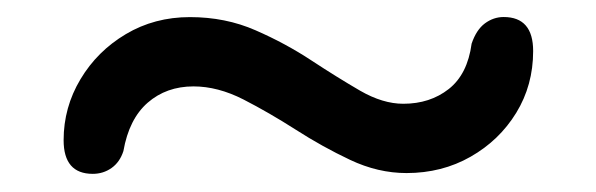

<svg xmlns="http://www.w3.org/2000/svg" viewBox="-20 -455 683 220"><path d="M445.8 -256.7Q413.1 -256.7 381.2 -271.8Q349.4 -286.8 318.9 -306.4Q288.4 -325.9 259 -341Q229.6 -356 201.7 -356Q170.7 -356 149.2 -337.3Q127.8 -318.6 121.4 -281.9Q117.3 -269.2 107.8 -262.5Q98.3 -255.8 86.3 -255.8Q52.9 -255.8 52.9 -294.4Q52.9 -332 72.2 -364.2Q91.4 -396.4 124.2 -415.9Q157 -435.4 197.6 -435.4Q238.4 -435.4 272.8 -420.3Q307.2 -405.3 336.9 -385.7Q366.6 -366.2 392.6 -351.1Q418.6 -336.1 442.1 -336.1Q472.7 -336.1 494.2 -353Q515.7 -369.9 520.4 -405Q525.8 -420.9 535.6 -428.2Q545.5 -435.5 557.1 -435.5Q590.9 -435.5 590.9 -396.5Q590.9 -357.3 571.5 -325.7Q552.1 -294.1 519.2 -275.4Q486.4 -256.7 445.8 -256.7Z"/></svg>

Font: Fraunces
Style: Regular
Weight: 900
Version: Version 1.000;[b76b70a41]